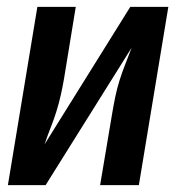

<svg xmlns="http://www.w3.org/2000/svg" viewBox="-20 -540 540 560"><path d="M3 0 89 -520H201L167 -312Q163 -288 157.5 -263.5Q152 -239 144.5 -215Q137 -191 127.5 -167Q118 -143 110 -119L360 -520H471L385 0H272L307 -208Q311 -232 316 -256.5Q321 -281 328.5 -305Q336 -329 345.5 -353Q355 -377 364 -401L113 0Z"/></svg>

Font: Iosevka SS04
Style: Bold Italic
Weight: 700
Italic angle: -9°
Monospace: yes
Designer: Belleve Invis
Foundry: Belleve Invis
Version: Version 19.0.0; ttfautohint (v1.8.4)